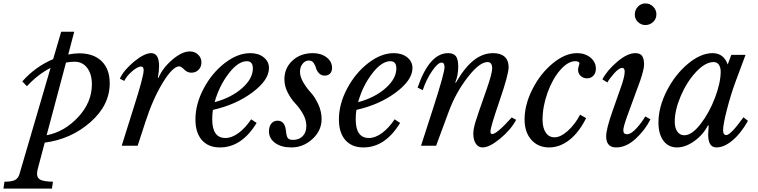

<svg xmlns="http://www.w3.org/2000/svg" viewBox="-115 -850 4421 1120"><path d="M15 -375Q91 -461 195 -505L242 -665H318L283 -532Q320 -539 346 -539Q431 -539 478 -493Q525 -447 525 -364Q525 -236 412 -137Q299 -38 146 -18L109 121Q101 148 101 164Q101 189 121.5 199Q142 209 194 210L188 250H-95L-89 210Q-47 210 -27.5 200Q-8 190 -1 164L180 -454Q107 -417 42 -347ZM320 -490Q297 -490 270 -485L157 -61Q261 -81 341 -167Q421 -253 421 -358Q421 -418 393.5 -454Q366 -490 320 -490Z M584 -391Q607 -441 667 -490.5Q727 -540 767 -540Q813 -540 813 -464Q813 -434 806 -398L809 -395Q834 -454 890.5 -502Q947 -550 992 -550Q1021 -550 1040.5 -531.5Q1060 -513 1060 -486Q1060 -460 1043.5 -443Q1027 -426 1001 -426Q978 -426 959.5 -444.5Q941 -463 931 -463Q893 -463 835 -368.5Q777 -274 733 -138L688 0H595L660 -207Q723 -403 723 -440Q723 -462 708 -462Q688 -462 655.5 -434Q623 -406 610 -378Z M1382 -133Q1295 10 1168 10Q1100 10 1062.5 -33Q1025 -76 1025 -153Q1025 -243 1073 -333.5Q1121 -424 1196 -482Q1271 -540 1345 -540Q1393 -540 1423.5 -515.5Q1454 -491 1454 -453Q1454 -383 1357.5 -311Q1261 -239 1127 -209Q1123 -184 1123 -154Q1123 -45 1200 -45Q1237 -45 1276.5 -74Q1316 -103 1350 -154ZM1325 -493Q1274 -493 1218.5 -420.5Q1163 -348 1137 -254Q1234 -280 1297 -335.5Q1360 -391 1360 -451Q1360 -493 1325 -493Z M1544 -387Q1544 -453 1591 -496.5Q1638 -540 1710 -540Q1758 -540 1790 -515.5Q1822 -491 1822 -454Q1822 -433 1810.5 -421Q1799 -409 1779 -409Q1759 -409 1746 -422.5Q1733 -436 1728.5 -453Q1724 -470 1714 -483.5Q1704 -497 1687 -497Q1665 -497 1650 -478Q1635 -459 1635 -431Q1635 -402 1654.5 -369Q1674 -336 1698 -310Q1722 -284 1741.5 -242Q1761 -200 1761 -155Q1761 -88 1707.5 -39Q1654 10 1585 10Q1526 10 1490 -16Q1454 -42 1454 -84Q1454 -112 1467.5 -129Q1481 -146 1504 -146Q1547 -146 1553 -87Q1556 -55 1564 -44.5Q1572 -34 1594 -34Q1630 -34 1651 -56Q1672 -78 1672 -115Q1672 -151 1652 -186Q1632 -221 1608 -246Q1584 -271 1564 -309Q1544 -347 1544 -387Z M2219 -133Q2132 10 2005 10Q1937 10 1899.5 -33Q1862 -76 1862 -153Q1862 -243 1910 -333.5Q1958 -424 2033 -482Q2108 -540 2182 -540Q2230 -540 2260.5 -515.5Q2291 -491 2291 -453Q2291 -383 2194.5 -311Q2098 -239 1964 -209Q1960 -184 1960 -154Q1960 -45 2037 -45Q2074 -45 2113.5 -74Q2153 -103 2187 -154ZM2162 -493Q2111 -493 2055.5 -420.5Q2000 -348 1974 -254Q2071 -280 2134 -335.5Q2197 -391 2197 -451Q2197 -493 2162 -493Z M2729 -488Q2682 -488 2613 -399Q2544 -310 2503 -200L2429 0H2341L2415 -229Q2478 -425 2478 -458Q2478 -485 2461 -485Q2439 -485 2405 -435Q2371 -385 2351 -324L2321 -339Q2390 -540 2499 -540Q2531 -540 2544.5 -522Q2558 -504 2558 -461Q2558 -410 2541 -370L2544 -367Q2595 -456 2648 -498Q2701 -540 2762 -540Q2805 -540 2828.5 -519Q2852 -498 2852 -459Q2852 -416 2799 -262Q2746 -108 2746 -83Q2746 -68 2756 -68Q2783 -68 2870 -165L2896 -151Q2864 -92 2802 -41Q2740 10 2700 10Q2675 10 2660.5 -12Q2646 -34 2646 -70Q2646 -97 2658.5 -138.5Q2671 -180 2725 -333Q2756 -422 2756 -451Q2756 -488 2729 -488Z M3304 -161Q3263 -78 3207 -34Q3151 10 3088 10Q3024 10 2984.5 -34.5Q2945 -79 2945 -153Q2945 -240 2991.5 -331Q3038 -422 3110 -481Q3182 -540 3251 -540Q3298 -540 3329.5 -514Q3361 -488 3361 -449Q3361 -424 3346.5 -408.5Q3332 -393 3309 -393Q3287 -393 3272 -407.5Q3257 -422 3257 -443Q3257 -453 3261 -464.5Q3265 -476 3265 -479Q3265 -493 3241 -493Q3198 -493 3153 -441.5Q3108 -390 3079 -309.5Q3050 -229 3050 -152Q3050 -104 3068.5 -76.5Q3087 -49 3120 -49Q3155 -49 3197 -86.5Q3239 -124 3269 -181Z M3503 -330Q3529 -401 3529 -431Q3529 -454 3515 -454Q3496 -454 3468 -422.5Q3440 -391 3428 -369L3399 -387Q3425 -438 3484.5 -489Q3544 -540 3592 -540Q3618 -540 3630 -524.5Q3642 -509 3642 -473Q3642 -465 3640.5 -455.5Q3639 -446 3635.5 -433Q3632 -420 3629 -409Q3626 -398 3619.5 -379.5Q3613 -361 3608 -348Q3603 -335 3594 -310Q3585 -285 3579 -269L3542 -168Q3521 -109 3521 -90Q3521 -67 3542 -67Q3567 -67 3599 -103Q3631 -139 3649 -171L3679 -154Q3650 -94 3594.5 -42Q3539 10 3479 10Q3421 10 3421 -55Q3421 -97 3458 -202ZM3650 -704Q3625 -704 3606.5 -721.5Q3588 -739 3588 -765Q3588 -792 3606 -811Q3624 -830 3650 -830Q3677 -830 3695.5 -811Q3714 -792 3714 -766Q3714 -740 3695 -722Q3676 -704 3650 -704Z M4048 -488Q3999 -488 3945 -430Q3891 -372 3856 -290Q3821 -208 3821 -140Q3821 -104 3836 -82.5Q3851 -61 3877 -61Q3921 -61 3972 -127Q4023 -193 4056 -280.5Q4089 -368 4089 -432Q4089 -458 4078 -473Q4067 -488 4048 -488ZM4130 -474 4151 -530H4234L4177 -377Q4149 -302 4126 -213Q4103 -124 4103 -91Q4103 -62 4122 -62Q4147 -62 4222 -166L4248 -145Q4207 -72 4158 -31Q4109 10 4064 10Q4016 10 4016 -65L4019 -118L4015 -119Q3986 -63 3934.5 -26.5Q3883 10 3834 10Q3784 10 3755 -29Q3726 -68 3726 -135Q3726 -225 3774.5 -320Q3823 -415 3897.5 -477.5Q3972 -540 4042 -540Q4106 -540 4130 -474Z"/></svg>

Font: Libre Baskerville
Style: Italic
Weight: 400
Italic angle: -15°
Designer: Pablo Impallari, Rodrigo Fuenzalida
Foundry: Pablo Impallari, Rodrigo Fuenzalida
Version: Version 1.051;Glyphs 3.2.3 (3260)